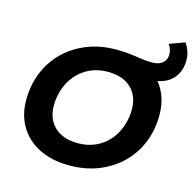

<svg xmlns="http://www.w3.org/2000/svg" viewBox="-122 -982 1137 1120"><g transform="rotate(15 447.0 -422.5)"><path d="M392 12Q286 12 209.5 -26.5Q133 -65 92 -133.5Q51 -202 51 -292Q51 -382 82 -458.5Q113 -535 170.5 -591.5Q228 -648 307.5 -680Q387 -712 484 -712Q533 -712 569 -707.5Q605 -703 636.5 -698Q668 -693 702 -693Q744 -693 766.5 -712.5Q789 -732 789 -763Q789 -781 783.5 -796.5Q778 -812 769 -823L862 -857Q876 -837 885 -812Q894 -787 894 -756Q894 -705 872 -668.5Q850 -632 811 -612.5Q772 -593 721 -593Q708 -593 693.5 -594.5Q679 -596 663 -598L735 -626Q779 -586 802 -530.5Q825 -475 825 -408Q825 -318 794 -241.5Q763 -165 705.5 -108.5Q648 -52 568.5 -20Q489 12 392 12ZM406 -126Q465 -126 512.5 -147.5Q560 -169 593 -207Q626 -245 643.5 -294.5Q661 -344 661 -399Q661 -451 639 -490.5Q617 -530 574.5 -552Q532 -574 470 -574Q411 -574 364 -552.5Q317 -531 283.5 -493Q250 -455 232.5 -405.5Q215 -356 215 -301Q215 -249 237.5 -209.5Q260 -170 302.5 -148Q345 -126 406 -126Z"/></g></svg>

Font: MOST Montserrat
Style: Bold Italic
Weight: 700
Italic angle: -11.3°
Designer: Julieta Ulanovsky
Foundry: Julieta Ulanovsky
Version: Version 8.000;March 11, 2024;FontCreator 15.0.0.2926 64-bit